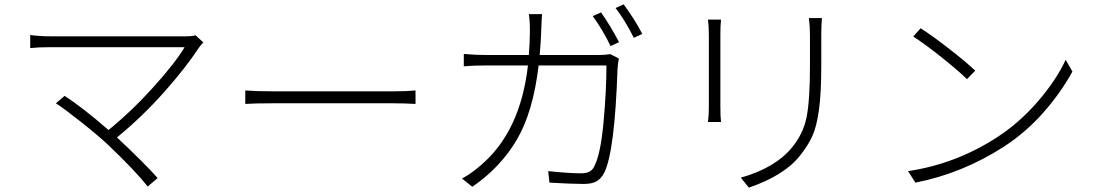

<svg xmlns="http://www.w3.org/2000/svg" viewBox="-20 -831 5040 883"><path d="M879 -669 915 -636Q905 -626 895 -612Q834 -519 734 -406.5Q634 -294 518 -199L519 -198Q648 -77 705 -12L659 27Q607 -41 478 -164Q431 -208 353.5 -269.5Q276 -331 237 -356L277 -390Q360 -337 479 -233Q588 -322 687 -432Q786 -542 829 -614H213Q157 -614 119 -610V-670Q161 -664 213 -664H832Q868 -664 879 -669Z M1108 -353V-415Q1160 -411 1235 -411H1789Q1851 -411 1891 -415V-353Q1837 -356 1790 -356H1235Q1148 -356 1108 -353Z M2462 -578H2730Q2761 -578 2787 -582L2826 -562Q2821 -533 2820 -515Q2807 -133 2759 -37Q2744 -8 2722.5 3.5Q2701 15 2664 15Q2615 15 2507 9L2501 -44Q2594 -34 2654 -34Q2699 -34 2713 -66Q2742 -121 2755.5 -267.5Q2769 -414 2769 -530H2457Q2432 -316 2356.5 -188Q2281 -60 2152 28L2105 -10Q2148 -33 2190 -70Q2373 -224 2408 -530H2219Q2156 -530 2113 -526V-583Q2165 -578 2218 -578H2412Q2417 -636 2417 -688Q2417 -737 2412 -766H2473Q2471 -749 2469 -689Q2468 -647 2462 -578ZM2706 -757 2744 -774Q2786 -715 2827 -637L2788 -619Q2753 -692 2706 -757ZM2811 -794 2848 -811Q2896 -747 2934 -675L2895 -657Q2854 -739 2811 -794Z M3236 -741H3296Q3293 -716 3293 -672V-340Q3293 -292 3296 -270H3236Q3240 -298 3240 -341V-672Q3240 -707 3236 -741ZM3700 -748H3760Q3757 -715 3757 -670V-529Q3757 -403 3746.5 -326.5Q3736 -250 3716.5 -206.5Q3697 -163 3659 -115Q3587 -24 3424 32L3387 -14Q3543 -58 3620 -150Q3673 -213 3689 -290Q3705 -367 3705 -530V-670Q3705 -711 3700 -748Z M4214 -701Q4265 -669 4346.5 -605.5Q4428 -542 4465 -506L4427 -467Q4385 -508 4309 -568.5Q4233 -629 4180 -663ZM4156 -44Q4377 -77 4566 -200Q4669 -267 4753.5 -365Q4838 -463 4881 -556L4912 -502Q4859 -405 4778.5 -313.5Q4698 -222 4596 -156Q4407 -34 4190 9Z"/></svg>

Font: Noto Sans Korean Light
Style: Regular
Weight: 300
Designer: Ryoko NISHIZUKA  (kana & ideographs); Paul D. Hunt (Latin, Greek & Cyrillic); Wenlong ZHANG  (bopomofo); Sandoll Communi
Foundry: Adobe Systems Incorporated
Version: Version 1.000;PS 1;hotconv 1.0.78;makeotf.lib2.5.61930